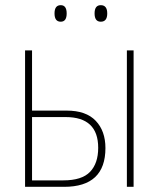

<svg xmlns="http://www.w3.org/2000/svg" viewBox="-20 -723 621 743"><path d="M370 -639Q395 -639 395 -671Q395 -703 370 -703Q346 -703 346 -671Q346 -639 370 -639ZM215 -639Q238 -639 238 -671Q238 -703 215 -703Q191 -703 191 -671Q191 -639 215 -639ZM228 0Q388 0 388 -150Q388 -216 350.5 -255.5Q313 -295 238 -295H104V-528H77V0ZM497 0V-528H471V0ZM104 -270H234Q360 -270 360 -151Q360 -91 328.5 -58Q297 -25 225 -25H104Z"/></svg>

Font: Noto Sans Display SemiCondensed Thin
Style: Regular
Weight: 250
Width: 4
Designer: Monotype Design team
Foundry: Monotype Imaging Inc.
Version: 1.000